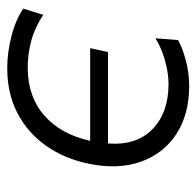

<svg xmlns="http://www.w3.org/2000/svg" viewBox="-26 -520 556 544"><g transform="rotate(90 252.0 -248.0)"><path d="M173 9.5Q129 9.5 82.2 -2.5Q35.5 -14.5 4.5 -36L22 -92.5Q58 -68.5 95.8 -58.5Q133.5 -48.5 171 -48.5Q254 -48.5 307.5 -95.8Q361 -143 379 -225.5H116.5L127.5 -276H386.5Q392.5 -357 345.8 -402.2Q299 -447.5 218 -447.5Q187.5 -447.5 151.5 -437.5Q115.5 -427.5 88.5 -410.5L93.5 -474.5Q114 -486.5 150.2 -496.2Q186.5 -506 223 -506Q304.5 -506 360 -469.5Q415.5 -433 438.2 -369Q461 -305 444 -222Q430 -153.5 393.5 -101.2Q357 -49 301.2 -19.8Q245.5 9.5 173 9.5Z"/></g></svg>

Font: Commissioner Light
Style: Italic
Weight: 300
Italic angle: -12°
Designer: Kostas Bartsokas
Foundry: Kostas Bartsokas
Version: Version 1.000; ttfautohint (v1.8.3)